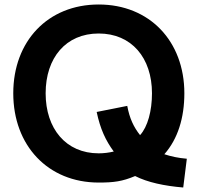

<svg xmlns="http://www.w3.org/2000/svg" viewBox="-20 -797 893 854"><path d="M419 -115C442 -115 465 -118 486 -123C450 -172 426 -223 410 -299L546 -326C556 -271 575 -231 603 -196C637 -233 656 -304 656 -382C656 -540 565 -648 419 -648C273 -648 183 -540 183 -382C183 -225 273 -115 419 -115ZM39 -382C39 -614 193 -777 419 -777C645 -777 800 -614 800 -382C800 -273 771 -179 711 -111C741 -101 774 -94 811 -91L795 37C711 30 636 14 581 -14C524 10 486 15 419 15C193 15 39 -150 39 -382Z"/></svg>

Font: Swile Sans
Style: Bold
Weight: 700
Designer: Lord
Foundry: Lord
Version: Version 1.477;FEAKit 1.0